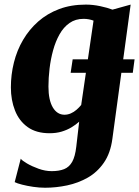

<svg xmlns="http://www.w3.org/2000/svg" viewBox="-20 -584 620 856"><path d="M295 -259.5 304 -319.5H580L572 -259.5ZM481 35Q472.5 99 443.2 141.2Q414 183.5 371.5 207.8Q329 232 279.5 242.5Q230 253 181 253Q155.5 253 128.2 249Q101 245 78.5 239.2Q56 233.5 45.5 228L72.5 123.5Q78 131.5 100 144.5Q122 157.5 151.8 168.2Q181.5 179 210.5 179Q243.5 179 266 170Q288.5 161 301.8 137.5Q315 114 320 70.5L333 -41.5Q318 -28 298.5 -16.2Q279 -4.5 254.8 2.8Q230.5 10 201 10Q141.5 10 103.2 -17.5Q65 -45 46.8 -91.5Q28.5 -138 28.5 -194.5Q28.5 -251 42 -305.2Q55.5 -359.5 82.8 -406Q110 -452.5 150.2 -488Q190.5 -523.5 243.5 -543.5Q296.5 -563.5 363 -563.5Q394 -563.5 427 -556.5Q460 -549.5 481.5 -541L562.5 -563.5ZM397 -492Q388 -495.5 376.5 -497.8Q365 -500 352.5 -500Q316.5 -500 290 -481.5Q263.5 -463 245.5 -431Q227.5 -399 216.8 -359.8Q206 -320.5 201 -278.5Q196 -236.5 196 -198Q196 -167.5 201 -144.2Q206 -121 215.5 -105Q225 -89 238 -80.8Q251 -72.5 267.5 -72.5Q282 -72.5 295.8 -78.5Q309.5 -84.5 321 -94.5Q332.5 -104.5 342 -116Z"/></svg>

Font: Merriweather 28pt Black
Style: Italic
Weight: 900
Italic angle: -7.8°
Version: Version 2.101